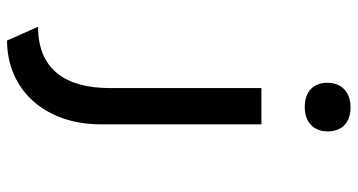

<svg xmlns="http://www.w3.org/2000/svg" viewBox="-255 -563 1015 545"><g transform="rotate(90 252.5 -290.5)"><path d="M284 -648C327 -648 353 -674 353 -713C353 -754 328 -778 284 -778C241 -778 215 -752 215 -713C215 -672 240 -648 284 -648ZM95 197C232 197 333 93 333 -70V-525H230V-95C230 32 176 109 56 109Z"/></g></svg>

Font: Lexend Peta
Style: Regular
Weight: 400
Designer: Bonnie Shaver-Troup, Thomas Jockin
Foundry: Lexend
Version: Version 1.007